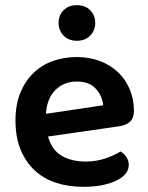

<svg xmlns="http://www.w3.org/2000/svg" viewBox="-20 -709 574 744"><path d="M166 -180Q180 -129 218 -106Q256 -83 312 -83Q354 -83 389.5 -95.5Q425 -108 447 -122Q461 -114 470 -100Q479 -86 479 -70Q479 -50 465.5 -34.5Q452 -19 428.5 -8Q405 3 373 9Q341 15 304 15Q245 15 196.5 -1Q148 -17 113.5 -49.5Q79 -82 59.5 -130Q40 -178 40 -242Q40 -304 59 -350Q78 -396 110.5 -427Q143 -458 186 -473Q229 -488 277 -488Q326 -488 367 -472.5Q408 -457 437 -429.5Q466 -402 482.5 -363.5Q499 -325 499 -280Q499 -252 484.5 -238Q470 -224 444 -220ZM158 -268 380 -301Q376 -338 351 -365.5Q326 -393 277 -393Q228 -393 195 -360.5Q162 -328 158 -268ZM278 -551Q246 -551 226.5 -571Q207 -591 207 -620Q207 -650 226.5 -669.5Q246 -689 278 -689Q310 -689 329.5 -669.5Q349 -650 349 -620Q349 -591 329.5 -571Q310 -551 278 -551Z"/></svg>

Font: Baloo 2 Latin SemiBold
Style: Regular
Weight: 400
Designer: Sarang Kulkarni and Ek Type
Foundry: Ek Type
Version: Version 1.001